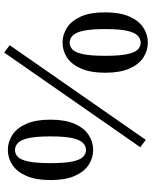

<svg xmlns="http://www.w3.org/2000/svg" viewBox="78 -796 744 941"><g transform="rotate(90 450.5 -325.0)"><path d="M188 -259Q149 -259 115 -281Q81 -303 60.5 -349Q40 -395 40 -467Q40 -540 60.5 -586.5Q81 -633 115 -655Q149 -677 188 -677Q228 -677 261.5 -655Q295 -633 315.5 -587Q336 -541 336 -468Q336 -396 315.5 -349.5Q295 -303 261.5 -281Q228 -259 188 -259ZM188 -294Q208 -294 222.5 -308Q237 -322 245 -360Q253 -398 253 -468Q253 -538 245 -575.5Q237 -613 222.5 -627.5Q208 -642 188 -642Q170 -642 154.5 -627.5Q139 -613 130.5 -575.5Q122 -538 122 -468Q122 -398 130.5 -360Q139 -322 154.5 -308Q170 -294 188 -294ZM237 27 201 0 665 -667 701 -640ZM714 9Q675 9 641 -13Q607 -35 586.5 -81Q566 -127 566 -199Q566 -272 586.5 -318.5Q607 -365 641 -387Q675 -409 714 -409Q754 -409 787.5 -387Q821 -365 841.5 -319Q862 -273 862 -200Q862 -128 841.5 -81.5Q821 -35 787.5 -13Q754 9 714 9ZM714 -26Q734 -26 748.5 -40Q763 -54 771 -92Q779 -130 779 -200Q779 -270 771 -307.5Q763 -345 748.5 -359.5Q734 -374 714 -374Q696 -374 680.5 -359.5Q665 -345 656.5 -307.5Q648 -270 648 -200Q648 -130 656.5 -92Q665 -54 680.5 -40Q696 -26 714 -26Z"/></g></svg>

Font: Source Serif 4 18pt Medium
Style: Regular
Weight: 500
Designer: Frank Grießhammer
Foundry: Adobe Systems Incorporated
Version: Version 4.004;hotconv 1.0.116;makeotfexe 2.5.65601